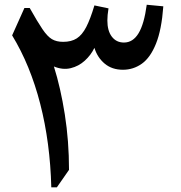

<svg xmlns="http://www.w3.org/2000/svg" viewBox="-20 -806 779 826"><path d="M611.3 -785.6 682.6 -778.8Q675.3 -678.2 651.1 -618.2Q627 -558.1 590.3 -532Q553.7 -505.9 508.8 -505.9Q461.9 -505.9 430.4 -532.2Q398.9 -558.6 386.2 -600.1Q371.1 -568.8 344.7 -544.9Q318.4 -521 284.2 -512.7Q250 -504.4 211.9 -520Q240.7 -428.7 258.8 -314Q276.9 -199.2 276.9 -75.2L224.6 0H200.7Q195.8 -192.9 153.1 -359.1Q110.4 -525.4 32.2 -653.8L85 -771.5H107.9Q141.1 -712.4 162.4 -680.9Q183.6 -649.4 203.1 -637.7Q222.7 -626 251.5 -626Q287.1 -626 310.3 -640.9Q333.5 -655.8 351.1 -689.9Q368.7 -724.1 386.2 -782.7L446.8 -770Q444.3 -755.9 443.1 -742.2Q441.9 -728.5 441.9 -717.8Q441.9 -673.3 461.2 -648.2Q480.5 -623 513.2 -623Q551.8 -623 575.9 -662.6Q600.1 -702.1 611.3 -785.6Z"/></svg>

Font: Pinar-DS3-FD SemiBold
Style: Regular
Weight: 600
Designer: Amin Abedi
Version: Version 3.000